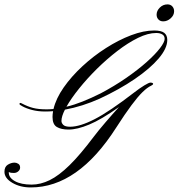

<svg xmlns="http://www.w3.org/2000/svg" viewBox="-20 -840 802 862"><path d="M118.2 1.5Q70.3 1.5 35.2 -19.3Q0 -40 0 -68.8Q0 -91.3 15.1 -100.6Q30.3 -109.9 45.4 -109.9Q53.7 -109.9 62 -104.7Q70.3 -99.6 70.3 -87.4Q70.3 -78.1 62 -70.8Q53.7 -63.5 42.5 -63.5Q36.1 -63.5 30.3 -64.2Q24.4 -64.9 19.5 -67.9V-64.9Q19.5 -42 47.1 -26.6Q74.7 -11.2 122.1 -11.2Q162.1 -11.2 203.1 -31.2Q244.1 -51.3 292 -98.1Q339.8 -145 400.4 -225.6Q421.4 -253.4 454.3 -291.7Q487.3 -330.1 514.2 -359.4Q434.6 -303.2 380.6 -280.8Q326.7 -258.3 287.6 -258.3Q254.9 -258.3 235.4 -269.8Q215.8 -281.2 215.8 -314.9Q215.8 -326.2 218.3 -340.8Q200.2 -339.4 182.1 -339.4Q150.9 -339.4 124.5 -346.2Q98.1 -353 80.6 -362.8Q67.4 -369.6 67.4 -373Q67.4 -377.9 72.8 -377.9Q74.2 -377.9 79.1 -375Q104 -361.8 128.2 -355.5Q152.3 -349.1 189.5 -349.1Q204.1 -349.1 220.2 -350.6Q231.4 -397.9 265.9 -447.3Q300.3 -496.6 349.9 -542.5Q399.4 -588.4 456.1 -624.5Q512.7 -660.6 568.8 -681.9Q625 -703.1 671.9 -703.1Q703.6 -703.1 717.3 -692.6Q731 -682.1 731 -660.6Q731 -623 692.4 -577.6Q653.8 -532.2 585.2 -485.4Q516.6 -438.5 426.3 -396.5Q389.2 -379.9 350.1 -367.4Q311 -355 271.5 -347.7Q255.9 -317.4 255.9 -296.9Q255.9 -287.6 264.2 -279.3Q272.5 -271 294.9 -271Q338.9 -271 405.3 -305.2Q471.7 -339.4 581.1 -423.8Q606.9 -443.8 627.7 -456.5Q648.4 -469.2 655.8 -469.2Q659.7 -469.2 663.6 -467.8Q667.5 -466.3 667.5 -463.9Q667.5 -459.5 659.2 -455.6Q641.1 -447.3 619.9 -426.5Q598.6 -405.8 570.1 -367.4Q541.5 -329.1 502 -267.6Q330.1 1.5 118.2 1.5ZM278.3 -360.8Q313 -369.1 351.1 -384.3Q389.2 -399.4 432.1 -420.9Q494.6 -454.1 547.1 -490.5Q599.6 -526.9 638.2 -561.3Q676.8 -595.7 698 -623.3Q719.2 -650.9 719.2 -665.5Q719.2 -679.2 708.7 -685.5Q698.2 -691.9 681.2 -691.9Q644.5 -691.9 599.6 -669.9Q554.7 -647.9 507.1 -611.3Q459.5 -574.7 415 -530.8Q370.6 -486.8 335 -442.4Q299.3 -397.9 278.3 -360.8ZM712.9 -744.1Q699.2 -744.1 691.2 -752.7Q683.1 -761.2 683.1 -774.4Q683.1 -791.5 697.5 -805.9Q711.9 -820.3 731.9 -820.3Q745.6 -820.3 753.7 -811.3Q761.7 -802.2 761.7 -789.6Q761.7 -771.5 746.3 -757.8Q731 -744.1 712.9 -744.1Z"/></svg>

Font: Pinyon Script
Style: Regular
Weight: 400
Designer: Nicole Fally, Eben Sorkin
Foundry: Sorkin Type Co.
Version: Version 1.008; ttfautohint (v1.8.4.7-5d5b)